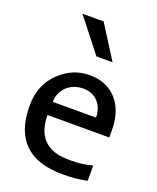

<svg xmlns="http://www.w3.org/2000/svg" viewBox="-147 -879 794 973"><g transform="rotate(20 250.0 -392.5)"><path d="M311 7.8Q34.7 7.8 34.7 -262.2Q34.7 -378.4 111.3 -448.2Q180.2 -511.7 268.6 -511.7Q364.7 -511.7 418.9 -447.3Q469.2 -387.2 469.2 -286.6V-248.5H136.2Q136.2 -110.4 249 -79.6Q275.9 -72.3 331.8 -72.3Q387.7 -72.3 441.4 -87.4V-4.9Q387.7 7.8 311 7.8ZM371.6 -320.3Q371.6 -367.2 345.7 -399.4Q315.4 -436.5 262.2 -436.5Q206.1 -436.5 170.9 -400.9Q138.7 -367.7 138.7 -320.3ZM127 -791.5H241.2L354.5 -612.3H267.6Z"/></g></svg>

Font: Inder
Style: Regular
Weight: 400
Designer: Irina Smirnova
Foundry: Irina Smirnova
Version: Version 1.001